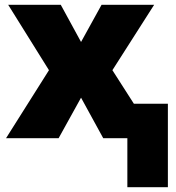

<svg xmlns="http://www.w3.org/2000/svg" viewBox="-20 -573 728 796"><path d="M508 203H676V-143H535L446 -282L619 -553H401L316 -399L232 -553H14L183 -282L5 0H223L316 -168L408 0H508Z"/></svg>

Font: Noto Sans UI Black
Style: Regular
Weight: 900
Designer: Monotype Design Team
Foundry: Monotype Imaging Inc.
Version: Version 1.901